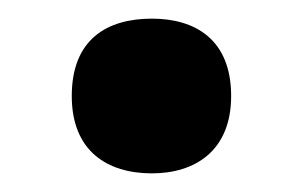

<svg xmlns="http://www.w3.org/2000/svg" viewBox="-20 -455 325 206"><path d="M57 -352C57 -293 95 -269 143 -269C189 -269 228 -293 228 -352C228 -413 189 -435 143 -435C95 -435 57 -413 57 -352Z"/></svg>

Font: Noto Kufi Arabic
Style: Bold
Weight: 700
Designer: Monotype Design Team, David Williams, Khaled Hosny
Foundry: Google LLC
Version: Version 2.109